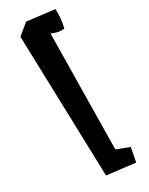

<svg xmlns="http://www.w3.org/2000/svg" viewBox="-265 -947 878 1133"><g transform="rotate(-30 173.5 -380.5)"><path d="M101.1 119.6 293.5 142.1 312 46.4 225.6 13.7 236.3 -770.5C266.6 -756.3 291 -751 321.3 -753.9C332.5 -796.9 335.4 -837.4 333.5 -880.4L146.5 -902.8L72.8 -841.8Z"/></g></svg>

Font: Fruktur
Style: Regular
Weight: 400
Designer: Viktoriya Grabowska
Foundry: Viktoriya Grabowska
Version: Version 1.002